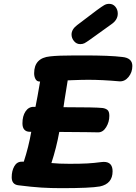

<svg xmlns="http://www.w3.org/2000/svg" viewBox="-20 -990 710 1001"><path d="M670 -646Q670 -613 650 -588.5Q630 -564 602 -566Q512 -574 441 -574Q407 -574 357 -572L333 -571L317 -472L311 -431H323Q477 -431 514 -427Q530 -425 540 -417Q550 -409 550 -386Q550 -354 533.5 -327Q517 -300 492 -300Q448 -300 431 -301L311 -302H289Q274 -219 248 -140Q286 -136 343 -136Q401 -136 436 -138Q471 -140 508 -145Q513 -146 521 -146Q567 -146 567 -97Q567 -32 501 -18Q451 -9 300 -9Q245 -9 196 -12Q147 -15 76 -24Q41 -28 41 -66Q41 -99 54.5 -123Q68 -147 93 -147H104Q129 -223 143 -303H135Q117 -303 107 -314Q97 -325 97 -347Q97 -385 113 -409Q129 -433 155 -433H165Q174 -476 189 -565H186Q172 -565 165 -578Q158 -591 158 -608Q158 -688 241 -696Q282 -701 373 -701H418Q553 -701 617 -693Q670 -688 670 -646ZM353 -810Q353 -837 382 -859L485 -937Q511 -956 523 -963Q535 -970 549 -970Q569 -970 581.5 -955Q594 -940 594 -919Q594 -886 560 -863L450 -784Q429 -769 420 -764.5Q411 -760 398 -760Q379 -760 366 -775.5Q353 -791 353 -810Z"/></svg>

Font: Mali
Style: Bold Italic
Weight: 700
Italic angle: -10°
Version: Version 1.000; ttfautohint (v1.6)